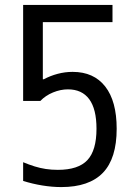

<svg xmlns="http://www.w3.org/2000/svg" viewBox="-20 -750 540 780"><path d="M229 10Q192 10 152 3.5Q112 -3 74 -15V-91Q98 -81 120.5 -74Q143 -67 166 -63.5Q189 -60 215 -60Q298 -60 335 -99.5Q372 -139 372 -227Q372 -307 342.5 -347Q313 -387 256 -387Q226 -387 195.5 -374.5Q165 -362 144 -340H74V-730H437V-660H154V-428H158Q184 -442 214 -450Q244 -458 275 -458Q361 -458 407.5 -398.5Q454 -339 454 -227Q454 -106 398 -48Q342 10 229 10Z"/></svg>

Font: M PLUS Code Latin
Style: Regular
Weight: 400
Designer: Coji Morishita
Foundry: UNDERFOREST DESIGN
Version: Version 1.002; ttfautohint (v1.8.3)